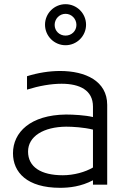

<svg xmlns="http://www.w3.org/2000/svg" viewBox="-20 -852 608 917"><path d="M391 -734C391 -788 347 -832 293 -832C239 -832 195 -788 195 -734C195 -680 239 -636 293 -636C347 -636 391 -680 391 -734ZM345 -733C345 -704 322 -682 293 -682C264 -682 241 -704 241 -733C241 -762 264 -786 293 -786C322 -786 345 -762 345 -733ZM492 30V-351C492 -465 388 -513 267 -513C215 -513 160 -504 109 -488V-424C167 -442 224 -452 274 -452C361 -452 424 -421 424 -343V-293C386 -302 330 -305 295 -305C125 -303 42 -220 42 -120C42 -29 109 45 267 45C311 45 367 39 424 9V30ZM424 -52C387 -30 332 -15 280 -15C175 -15 114 -55 114 -128C114 -201 188 -246 296 -247C326 -247 380 -244 424 -233Z"/></svg>

Font: LINE Seed JP App_OTF Regular
Style: Regular
Weight: 400
Designer: LY Corporation & Fontrix & Fontworks
Version: Version 1.002